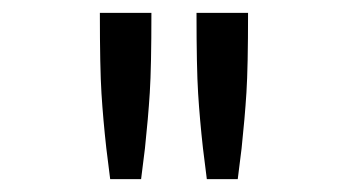

<svg xmlns="http://www.w3.org/2000/svg" viewBox="-20 -685 540 298"><path d="M215 -665Q215 -581 212.5 -541.5Q210 -502 205 -455L199 -407H151L145 -455Q140 -500 137.5 -540Q135 -580 135 -665ZM365 -665Q365 -581 362.5 -541.5Q360 -502 355 -455L349 -407H301L295 -455Q290 -500 287.5 -540Q285 -580 285 -665Z"/></svg>

Font: Vazir Code FD
Style: Code-FD
Weight: 400
Foundry: DejaVu fonts team - Redesigned by Saber Rastikerdar
Version: Version 1.1.2